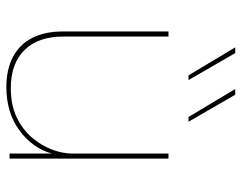

<svg xmlns="http://www.w3.org/2000/svg" viewBox="-98 -652 760 604"><g transform="rotate(90 282.0 -350.0)"><path d="M254 10Q199 10 159.5 -10.5Q120 -31 99.5 -71Q79 -111 79 -167V-500H95V-169Q95 -90 137.5 -47Q180 -4 257 -4Q311 -4 350 -23Q389 -42 414 -72Q439 -102 451 -135Q463 -168 463 -196V-500H479V0H463V-133Q446 -72 390 -31Q334 10 254 10ZM232 -563H217L129 -710H147ZM363 -563H348L260 -710H278Z"/></g></svg>

Font: Work Sans Thin
Style: Regular
Weight: 250
Designer: Wei Huang
Foundry: Wei Huang
Version: Version 2.012